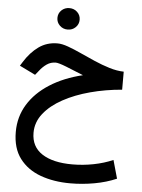

<svg xmlns="http://www.w3.org/2000/svg" viewBox="-63 -700 807 1088"><g transform="rotate(5 340.0 -156.5)"><path d="M224.1 -590.3Q224.1 -616.2 242.4 -633.8Q260.7 -651.4 287.6 -651.4Q314 -651.4 332.3 -633.8Q350.6 -616.2 350.6 -590.3Q350.6 -564.9 332.3 -547.1Q314 -529.3 287.6 -529.3Q260.7 -529.3 242.4 -547.1Q224.1 -564.9 224.1 -590.3ZM625 -319.3V-216.8Q531.2 -209 445.3 -186Q359.4 -163.1 292 -126.2Q224.6 -89.4 185.3 -40Q146 9.3 146 69.8Q146 148.9 207.8 189.2Q269.5 229.5 379.9 229.5Q440.9 229.5 500.7 217.8Q560.5 206.1 610.8 184.1L640.1 288.1Q582.5 313 514.4 325.2Q446.3 337.4 377.9 337.4Q283.7 337.4 208.5 310.1Q133.3 282.7 89.4 224.6Q45.4 166.5 45.4 73.7Q45.4 -12.7 88.4 -82.8Q131.3 -152.8 210.2 -203.1Q289.1 -253.4 396.5 -279.3Q342.8 -301.8 297.9 -319.3Q252.9 -336.9 237.3 -336.9Q209 -336.9 186.3 -321.3Q163.6 -305.7 145 -281.2L126 -257.8L36.1 -301.8L49.8 -323.7Q85 -380.4 131.1 -413.3Q177.2 -446.3 237.8 -446.3Q263.2 -446.3 297.9 -433.8Q332.5 -421.4 372.8 -402.8Q413.1 -384.3 456.3 -365.5Q499.5 -346.7 542.5 -333.5Q585.4 -320.3 625 -319.3Z"/></g></svg>

Font: Vazirmatn RD FD Medium
Style: Regular
Weight: 500
Designer: Saber Rastikerdar
Foundry: Saber Rastikerdar
Version: Version 33.003